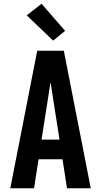

<svg xmlns="http://www.w3.org/2000/svg" viewBox="-20 -1006 540 1026"><path d="M35 0 179 -735H321L465 0H338L314 -155H186L162 0ZM298 -260 262 -490Q259 -509 256 -528.5Q253 -548 250 -567Q247 -548 244 -528.5Q241 -509 238 -490L202 -260ZM264 -789 123 -924 202 -986 328 -841Z"/></svg>

Font: Iosevka Extrabold
Style: Regular
Weight: 800
Monospace: yes
Designer: Belleve Invis
Foundry: Belleve Invis
Version: Version 32.5.0; ttfautohint (v1.8.4)